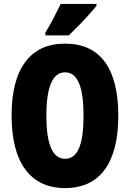

<svg xmlns="http://www.w3.org/2000/svg" viewBox="-20 -947 661 977"><path d="M582 -358Q582 -178 513 -84Q444 10 311 10Q179 10 109 -84.5Q39 -179 39 -359Q39 -538 108.5 -631.5Q178 -725 311 -725Q445 -725 513.5 -632Q582 -539 582 -358ZM216 -358Q216 -139 311 -139Q359 -139 382 -192.5Q405 -246 405 -358Q405 -471 381.5 -525Q358 -579 311 -579Q216 -579 216 -358ZM471 -917Q457 -900 433.5 -873.5Q410 -847 382.5 -819Q355 -791 330 -767H211V-781Q235 -821 254 -857.5Q273 -894 289 -927H471Z"/></svg>

Font: Noto Sans Malayalam ExtraCondensed Black
Style: Regular
Weight: 900
Width: 2
Designer: Jelle Bosma - Monotype Design Team
Foundry: Monotype Imaging Inc.
Version: Version 2.104; ttfautohint (v1.8.4.7-5d5b)